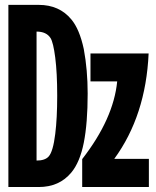

<svg xmlns="http://www.w3.org/2000/svg" viewBox="-20 -752 626 772"><path d="M310.5 0V-112.3Q436.5 -274.4 451.2 -424.8H343.8V-537.1H577.6Q566.4 -287.1 439.5 -113.3H578.6V0ZM13.7 0V-732.4H135.7Q218.3 -732.4 266.6 -674.3Q299.8 -634.8 316.9 -554.7Q332.5 -470.7 332.5 -376Q332.5 -256.8 316.9 -178.2Q301.3 -99.6 266.6 -58.1Q218.3 0 135.7 0ZM127 -625V-106.4Q161.1 -106.4 175.8 -123Q193.4 -142.6 202.1 -213.4Q210 -276.4 210 -367.2Q210 -458.5 202.1 -520.5Q194.3 -581.5 183.1 -599.1Q166.5 -625 127 -625Z"/></svg>

Font: Consola Mono
Style: Bold
Weight: 700
Monospace: yes
Designer: Wojciech Kalinowski "wmk69" (wmk69@o2.pl)
Foundry: Wojciech Kalinowski "wmk69" (wmk69@o2.pl)
Version: Version 2.1.0